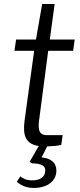

<svg xmlns="http://www.w3.org/2000/svg" viewBox="-20 -727 398 956"><path d="M352 -530H228L252 -707H190L159 -530H60L52 -474H150L102 -124C93 -51 108 -10 173 0L128 78L137 86C188 87 209 99 205 128C202 155 180 171 141 171C112 171 96 163 81 151L64 178C86 198 114 209 150 209C205 209 253 183 260 134C265 99 249 62 187 57L215 2C239 1 273 -1 285 -6L292 -54H217C183 -54 166 -67 175 -131L220 -474H344Z"/></svg>

Font: Cheyenne Sans Light
Style: Italic
Weight: 300
Italic angle: -8.13011°
Designer: The Public Sans project authors (U.S. Web Design System), Libre Franklin designed by Pablo Impallari and Rodrigo Fuenzal
Foundry: The Cheyenne Sans Project Authors
Version: Version 2.007